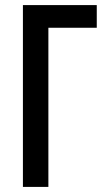

<svg xmlns="http://www.w3.org/2000/svg" viewBox="-20 -734 415 754"><path d="M70 0V-714H360V-625H170V0Z"/></svg>

Font: Noto Sans ExtraCondensed Medium
Style: Regular
Weight: 500
Width: 2
Designer: Monotype Design Team
Foundry: Monotype Imaging Inc.
Version: Version 2.013; ttfautohint (v1.8.4.7-5d5b)